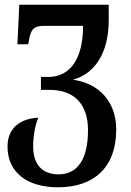

<svg xmlns="http://www.w3.org/2000/svg" viewBox="-20 -556 555 816"><path d="M227 240C376 240 474 158 474 -5C474 -126 398 -203 290 -217C397 -247 442 -351 442 -469V-536H62L54 -368H100L102 -379C110 -428 120 -446 166 -446H333C333 -304 277 -229 185 -229H154V-174H191C296 -174 354 -113 354 -3C354 126 306 185 229 185C160 185 121 144 121 66C121 20 130 -27 143 -56C56 -51 12 -4 12 67C12 175 93 240 227 240Z"/></svg>

Font: Noto Serif Georgian SemiCondensed Semi
Style: Regular
Weight: 600
Width: 4
Designer: Monotype Design Team
Foundry: Monotype Imaging Inc.
Version: Version 1.901